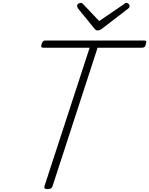

<svg xmlns="http://www.w3.org/2000/svg" viewBox="-20 -1298 1035 1332"><path d="M310 14Q283 14 288 -5L602 -967H281Q269 -967 266.5 -973Q264 -979 269 -993Q273 -1007 279 -1012Q285 -1017 296 -1017H980Q993 -1017 994.5 -1011Q996 -1005 992 -992Q989 -978 983 -972.5Q977 -967 965 -967H657L344 -5Q340 5 332.5 9.5Q325 14 310 14ZM857 -1278Q866 -1278 872.5 -1271Q879 -1264 879 -1257Q879 -1251 877 -1247Q875 -1243 870 -1239L689 -1100Q680 -1093 672.5 -1090Q665 -1087 657 -1087Q650 -1087 644.5 -1090.5Q639 -1094 634 -1101L520 -1241Q518 -1246 516.5 -1250Q515 -1254 515 -1258Q515 -1267 523.5 -1272.5Q532 -1278 540 -1278Q546 -1278 549.5 -1275Q553 -1272 558 -1268L668 -1152L837 -1267Q843 -1273 847.5 -1275.5Q852 -1278 857 -1278Z"/></svg>

Font: Playwrite CO ExtraLight
Style: Regular
Weight: 250
Version: Version 1.002